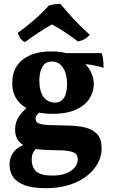

<svg xmlns="http://www.w3.org/2000/svg" viewBox="-20 -736 589 1005"><path d="M221 249Q149 249 107.5 233Q66 217 48 189.5Q30 162 30 125Q30 87 52 59Q74 31 117 18L183 29Q161 48 153.5 63Q146 78 146 98Q146 141 170.5 162Q195 183 253 183Q316 183 351.5 158Q387 133 387 98Q387 80 377.5 70Q368 60 341.5 55Q315 50 264 50Q220 50 183 46Q146 42 118 31Q90 20 74.5 -1.5Q59 -23 59 -58Q59 -99 81 -129Q103 -159 131 -181L199 -157Q184 -147 175 -136.5Q166 -126 166 -115Q166 -97 183 -90Q200 -83 235 -81.5Q270 -80 323 -79Q382 -79 424 -69Q466 -59 489 -33.5Q512 -8 512 41Q512 83 491 120.5Q470 158 432 187Q394 216 340.5 232.5Q287 249 221 249ZM255 -140Q191 -140 143.5 -158.5Q96 -177 70 -213Q44 -249 44 -302Q44 -353 67.5 -389.5Q91 -426 137 -446.5Q183 -467 247 -467Q307 -467 349 -451Q391 -435 418 -409.5Q445 -384 458 -354.5Q471 -325 471 -298Q471 -254 447 -218Q423 -182 375 -161Q327 -140 255 -140ZM268 -199Q298 -199 314.5 -223.5Q331 -248 331 -296Q331 -349 310 -381.5Q289 -414 251 -414Q218 -414 202 -386.5Q186 -359 186 -316Q186 -259 207.5 -229Q229 -199 268 -199ZM522 -381Q505 -387 485.5 -391Q466 -395 447.5 -398Q429 -401 413 -401L317 -458H512Q518 -443 520 -423Q522 -403 522 -381ZM111 -516Q95 -522 85.5 -537Q76 -552 73 -564Q114 -593 158 -631Q202 -669 236 -707Q249 -711 265.5 -713.5Q282 -716 296 -716Q326 -679 364.5 -637.5Q403 -596 450 -554Q440 -542 424.5 -532.5Q409 -523 388 -519Q359 -541 322 -566Q285 -591 252 -608Q239 -601 220 -589.5Q201 -578 180.5 -564.5Q160 -551 141.5 -538Q123 -525 111 -516Z"/></svg>

Font: Vollkorn
Style: Bold
Weight: 700
Designer: Friedrich Althausen
Foundry: Friedrich Althausen
Version: Version 5.000